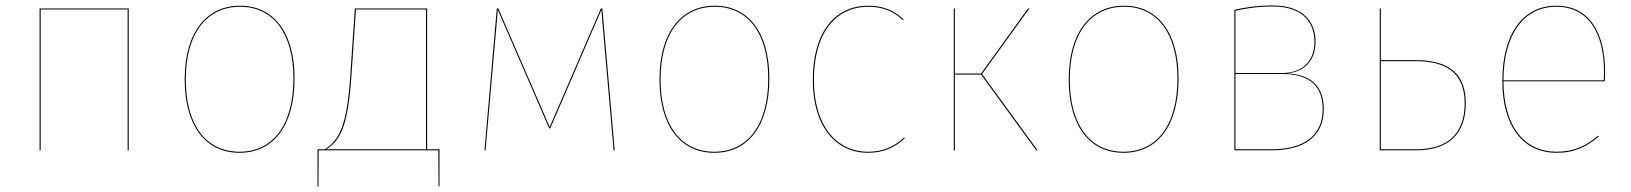

<svg xmlns="http://www.w3.org/2000/svg" viewBox="-20 -548 5946 700"><path d="M445.3 0H449.3V-517.2H124.3V0H128.3V-513.4H445.3Z M855 -527.2C733.6 -527.2 653.3 -431 653.3 -258.1C653.3 -91 728.6 9.1 853.1 9.1C976.4 9.1 1053.9 -89 1053.9 -262C1053.9 -429.5 977.5 -527.2 855 -527.2ZM855 -523.4C975.4 -523.4 1049.8 -427.3 1049.8 -262C1049.8 -90.9 974.2 5.2 853.1 5.2C730.9 5.2 657.3 -92.9 657.3 -258.1C657.3 -429.2 735.8 -523.3 855 -523.3Z M1537.3 -3.9V-517.2H1273.7L1256.9 -269.4C1244.7 -87.5 1216.6 -38 1164.8 -3.9H1137.6V131.7H1141.1L1141.8 0H1578.1L1578.8 131.7H1582.3V-3.9ZM1533.1 -3.9H1170.4C1222.1 -37.5 1249 -90.3 1261.1 -269.6L1277.7 -513.4H1533.1Z M2176.1 -517.2H2170.7L1984.1 -85.3L1796.7 -517.2H1791.3L1746.3 0H1750.2L1791.3 -468.9C1792.6 -484.1 1793.7 -499.2 1794.8 -512.1L1982.1 -80.2H1986.1L2172.6 -512C2173.7 -499.1 2174.9 -484.1 2176.1 -468.9L2217.1 0H2221.1Z M2586 -527.2C2464.6 -527.2 2384.3 -431 2384.3 -258.1C2384.3 -91 2459.6 9.1 2584.1 9.1C2707.4 9.1 2784.9 -89 2784.9 -262C2784.9 -429.5 2708.5 -527.2 2586 -527.2ZM2586 -523.4C2706.4 -523.4 2780.8 -427.3 2780.8 -262C2780.8 -90.9 2705.2 5.2 2584.1 5.2C2461.9 5.2 2388.3 -92.9 2388.3 -258.1C2388.3 -429.2 2466.8 -523.3 2586 -523.3Z M3146.1 -527.2C3020 -527.2 2943.3 -426 2943.3 -256.1C2943.3 -86.1 3028.4 9.1 3144.4 9.1C3205.1 9.1 3245.6 -12.9 3278.9 -44L3275.8 -46.4C3242.8 -15.6 3202.8 5.2 3144.3 5.2C3030.9 5.2 2947.4 -88.7 2947.4 -256.1C2947.4 -424.6 3023.6 -523.3 3146.2 -523.3C3197.2 -523.3 3236.9 -507.4 3271.7 -474.8L3274.8 -477.2C3239.4 -510.3 3199.4 -527.2 3146.1 -527.2Z M3733.1 -517.2H3727.9L3556.7 -279.8H3461.3V-517.2H3457.3V0H3461.3V-276.1H3556.7L3757.8 0H3763.1L3560.4 -278.1Z M4078 -527.2C3956.6 -527.2 3876.3 -431 3876.3 -258.1C3876.3 -91 3951.6 9.1 4076.1 9.1C4199.4 9.1 4276.9 -89 4276.9 -262C4276.9 -429.5 4200.5 -527.2 4078 -527.2ZM4078 -523.4C4198.4 -523.4 4272.8 -427.3 4272.8 -262C4272.8 -90.9 4197.2 5.2 4076.1 5.2C3953.9 5.2 3880.3 -92.9 3880.3 -258.1C3880.3 -429.2 3958.8 -523.3 4078 -523.3Z M4668.3 -280.1C4732.7 -283.7 4776.3 -324.6 4776.3 -395.9C4776.3 -465.5 4734.3 -528.1 4619.8 -528.1C4557.8 -528.1 4512.3 -519.3 4480.3 -512.2V0H4617.2C4732.1 0 4806.3 -48.6 4806.3 -150.2C4806.3 -232.2 4760 -278.8 4668.3 -280.1ZM4619.9 -524.4C4733.3 -524.4 4772.3 -462.5 4772.3 -395.9C4772.3 -325.4 4729.3 -281.8 4653.4 -281.8H4484.3V-508.8C4514.8 -515.7 4559.1 -524.3 4619.9 -524.3ZM4617.2 -3.8H4484.3V-278.1H4655.8C4757.9 -278.1 4802.3 -230.9 4802.3 -150.1C4802.3 -51.1 4730.3 -3.8 4617.2 -3.8Z M5142.9 -328.7H5014.3V-517.2H5010.3V0H5143.4C5258.1 0 5324 -56.8 5324 -171.3C5324 -269.5 5272.6 -328.7 5142.9 -328.7ZM5143.1 -3.9H5014.3V-324.9H5143C5270.4 -324.9 5319.9 -266.5 5319.9 -171.3C5319.9 -59.7 5257.1 -3.8 5143.1 -3.8Z M5831.8 -287.6C5831.8 -424.5 5777.1 -527.2 5653.6 -527.2C5533.6 -527.2 5457.3 -426 5457.3 -253.2C5457.3 -85.2 5534.7 9.1 5654.4 9.1C5721.4 9.1 5763.8 -13 5808.9 -50.1L5806.8 -53.6C5761.8 -15.7 5719.1 5.2 5654.4 5.2C5538.8 5.2 5462.1 -85.7 5461.4 -251.4H5830.7C5831.7 -265.1 5831.8 -273.6 5831.8 -287.6ZM5826.9 -255.1H5461.4C5461.9 -425 5537.1 -523.4 5653.8 -523.4C5775 -523.4 5827.8 -421.6 5827.8 -288.4C5827.8 -275.4 5827.8 -267.6 5826.9 -255.1Z"/></svg>

Font: Fira Sans Four
Style: Regular
Weight: 100
Designer: Carrois Corporate & Edenspiekermann AG
Foundry: Carrois Corporate GbR & Edenspiekermann AG
Version: Version 4.203;PS 004.203;hotconv 1.0.88;makeotf.lib2.5.64775